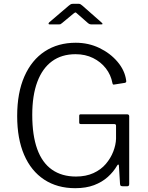

<svg xmlns="http://www.w3.org/2000/svg" viewBox="-20 -976 775 1006"><path d="M374 10Q280 10 211.5 -35Q143 -80 106.5 -164.5Q70 -249 70 -368Q70 -490 108 -576Q146 -662 215 -707Q284 -752 377 -752Q444 -752 501 -724.5Q558 -697 596 -652Q634 -607 641 -555Q642 -549 641 -546.5Q640 -544 635 -542L578 -533Q574 -532 572 -534Q570 -536 569 -541Q561 -584 534.5 -618Q508 -652 467.5 -672Q427 -692 376 -692Q303 -692 252.5 -655Q202 -618 175.5 -547Q149 -476 149 -374Q149 -267 175 -195Q201 -123 252.5 -87Q304 -51 378 -51Q430 -51 469.5 -69Q509 -87 534.5 -117Q560 -147 573.5 -182Q587 -217 588 -249V-316Q589 -326 578 -326H404Q399 -326 397 -328Q395 -330 395 -334V-369Q395 -377 402 -377H646Q651 -377 654 -374.5Q657 -372 657 -367V-12Q657 -5 654 -2.5Q651 0 646 0H625Q619 0 614.5 -1.5Q610 -3 609 -11L603 -109Q602 -114 599.5 -114Q597 -114 594 -109Q575 -76 545 -49Q515 -22 473 -6Q431 10 374 10ZM441 -855 385 -904Q378 -911 375.5 -911Q373 -911 364 -904L305 -855Q299 -850 296.5 -849Q294 -848 288 -848H241Q235 -848 234.5 -851.5Q234 -855 238 -859L340 -946Q345 -950 349.5 -953Q354 -956 362 -956H393Q400 -956 403.5 -952.5Q407 -949 411 -947L511 -859Q524 -848 510 -848H458Q454 -848 450 -849.5Q446 -851 441 -855Z"/></svg>

Font: Libre Franklin Thin Light
Style: Regular
Weight: 300
Version: Version 3.000